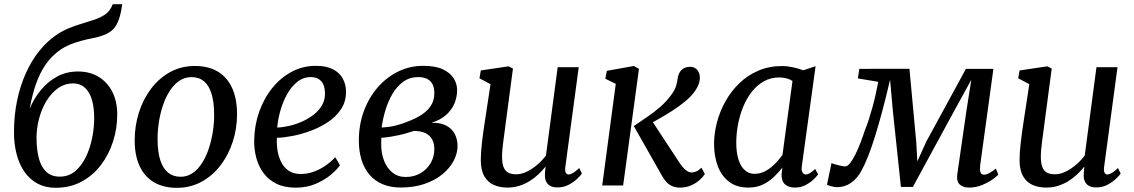

<svg xmlns="http://www.w3.org/2000/svg" viewBox="-20 -882 5394 913"><path d="M561.2 -862 555.4 -827.3Q547.8 -790.4 535 -766.3Q522.2 -742.1 498.6 -727.4Q475 -712.6 433.9 -703.3Q424.5 -701.3 413.6 -699Q402.8 -696.7 390.9 -694.2Q365.1 -688 339.4 -679.8Q313.7 -671.7 289.2 -658.8Q264.7 -645.9 242.1 -625.5Q215.6 -603.2 192.5 -568.4Q169.4 -533.5 151.4 -483.4Q133.5 -433.3 121.2 -364.9Q140.7 -412.6 173.5 -452.8Q206.2 -493 250.8 -517.6Q295.4 -542.1 350.7 -542.1Q406.5 -542.1 448.5 -516.9Q490.5 -491.6 514 -445.6Q537.5 -399.6 537.5 -336.8Q537.5 -271.4 517.6 -209.2Q497.7 -147 459.9 -97.3Q422 -47.5 367.7 -18.2Q313.4 11 244.6 11Q195.9 11 159 -8.7Q122.2 -28.5 97.1 -64Q72 -99.4 59.3 -147.6Q46.5 -195.8 46.5 -253.2Q46.5 -333.6 61.5 -404.6Q76.4 -475.5 103.3 -534.8Q130.1 -594.1 166.7 -639.6Q203.3 -685.1 246.3 -714.6Q277.8 -736.1 309.8 -748.9Q341.9 -761.7 372.5 -770.6Q403.1 -779.6 429.7 -788.7Q456.2 -797.7 476.7 -811.1Q497.3 -824.4 509.3 -846.8L516 -862ZM328.3 -485.4Q287.9 -485.4 255.5 -462.3Q223.2 -439.2 200.3 -401Q177.4 -362.8 165.4 -316.6Q153.4 -270.4 153.7 -224.1Q154 -171.3 164.5 -130.2Q175 -89.1 199.4 -65.6Q223.8 -42.1 264.6 -42.1Q306.6 -42.1 337.5 -68.1Q368.3 -94 388.5 -135.9Q408.7 -177.8 418.4 -226.9Q428.1 -276 427.8 -322.7Q427.4 -402.3 401 -443.9Q374.7 -485.4 328.3 -485.4Z M906.7 -568.3Q971.3 -568.3 1015.8 -541.5Q1060.4 -514.8 1083.7 -463.7Q1107.1 -412.7 1107.2 -339.7Q1107.4 -271.9 1087.1 -209Q1066.9 -146.1 1029.2 -96.4Q991.4 -46.8 938.6 -17.8Q885.8 11.2 821 11.2Q757.7 11.2 712.8 -15Q667.8 -41.2 644.3 -91.5Q620.7 -141.8 620.4 -213.4Q620.3 -282.4 640.3 -346.1Q660.4 -409.8 698.1 -459.9Q735.7 -509.9 788.6 -539.1Q841.6 -568.3 906.7 -568.3ZM890.9 -515.3Q857.8 -515.3 831.8 -497.2Q805.8 -479.1 786.5 -448.6Q767.1 -418.1 754.3 -379.7Q741.5 -341.3 735.4 -300.2Q729.2 -259.1 729.3 -220.4Q729.5 -159.5 742.3 -119.9Q755.2 -80.2 779.6 -60.8Q804.1 -41.4 838.7 -41.4Q871 -41.4 896.7 -59.4Q922.3 -77.4 941.5 -107.9Q960.6 -138.4 973.2 -176.7Q985.7 -214.9 992.1 -255.9Q998.4 -296.9 998.3 -335.6Q998.2 -396.6 985.8 -436.3Q973.5 -476 949.9 -495.6Q926.2 -515.3 890.9 -515.3Z M1596.6 -96Q1582.9 -76 1553.1 -50.9Q1523.4 -25.9 1481 -7.8Q1438.6 10.4 1386.5 10.4Q1332.2 10.4 1294 -8.6Q1255.9 -27.6 1232.5 -59.8Q1209 -92.1 1198.6 -131.9Q1188.1 -171.7 1188.7 -212.9Q1189.6 -285.2 1212.1 -349.4Q1234.7 -413.7 1274.4 -463Q1314 -512.3 1367.1 -540.7Q1420.1 -569 1482.2 -569Q1531.2 -569 1562.7 -552.9Q1594.2 -536.9 1609.6 -509Q1625.1 -481.2 1625.3 -446.7Q1625.8 -399.6 1602.4 -363.9Q1579 -328.1 1540.8 -302.4Q1502.6 -276.8 1458.1 -260.2Q1413.6 -243.6 1370.8 -235.5Q1328 -227.3 1296.7 -226.6Q1294.9 -195.2 1300 -164.7Q1305.1 -134.2 1318.3 -109.2Q1331.4 -84.2 1353.9 -69.4Q1376.3 -54.6 1409.1 -54.6Q1439.6 -54.6 1468.6 -64.4Q1497.7 -74.2 1524.5 -92.1Q1551.3 -110 1574.3 -134.5ZM1458.9 -515.5Q1421.9 -515.5 1393.3 -492.5Q1364.7 -469.5 1344.6 -433Q1324.5 -396.5 1313 -354.9Q1301.4 -313.2 1298.1 -275.5Q1325.8 -276.5 1357 -283.8Q1388.3 -291.1 1418.2 -304.7Q1448.1 -318.2 1472.6 -337.5Q1497 -356.9 1511.4 -382Q1525.8 -407.2 1525.4 -437.6Q1525 -476.5 1507.3 -496Q1489.6 -515.5 1458.9 -515.5Z M1885.6 9.7Q1836.4 9.7 1799.3 -6.1Q1762.2 -21.9 1737 -51.3Q1711.8 -80.8 1699.1 -121.9Q1686.4 -163 1686.4 -213.5Q1686.4 -289.7 1710.5 -354.3Q1734.6 -419 1776.8 -467.3Q1819 -515.5 1874.4 -542.3Q1929.7 -569 1992.5 -569Q2050.3 -569 2085.8 -552.4Q2121.2 -535.7 2137.5 -509.5Q2153.7 -483.2 2153.7 -453.7Q2153.7 -421.2 2141.1 -390.3Q2128.4 -359.5 2101.4 -335.5Q2074.5 -311.5 2031.6 -298.3Q2076.7 -299 2103.8 -283.8Q2130.9 -268.6 2143.3 -243.3Q2155.7 -218 2155.7 -188.1Q2155.7 -152.2 2137.2 -117.2Q2118.7 -82.2 2083.7 -53.4Q2048.7 -24.5 1998.6 -7.4Q1948.5 9.7 1885.6 9.7ZM1909 -40.4Q1948.5 -40.4 1979.1 -58.1Q2009.7 -75.9 2027.5 -106Q2045.3 -136.2 2045.3 -172.9Q2045.3 -200.6 2034.4 -220Q2023.6 -239.3 2002.1 -249.4Q1980.7 -259.4 1948.8 -259.4Q1941.6 -257.7 1930.6 -254Q1919.6 -250.4 1906.3 -246.6Q1893 -242.8 1878.8 -239.7Q1860.8 -236 1839.4 -232.2Q1818 -228.4 1793.5 -226.8Q1793 -218.8 1792.8 -210.9Q1792.7 -203 1792.7 -195.7Q1792.7 -152.8 1806.4 -117.5Q1820.2 -82.2 1846.4 -61.3Q1872.6 -40.4 1909 -40.4ZM1794.8 -275.5Q1812.3 -276.5 1827.2 -278.5Q1842.1 -280.4 1857.4 -284.1Q1872.6 -287.7 1890.7 -293.6Q1936.5 -308.7 1971.4 -328.1Q2006.2 -347.5 2025.8 -374.7Q2045.4 -401.9 2045.4 -439.4Q2045.4 -477.3 2025.6 -496.4Q2005.9 -515.5 1969.3 -515.5Q1928.3 -515.5 1897.6 -493.3Q1866.9 -471.1 1846 -435.1Q1825 -399.1 1812.5 -357.1Q1800 -315.2 1794.8 -275.5Z M2392.6 10Q2358.3 10 2329.7 -1.9Q2301.1 -13.9 2283.8 -42.4Q2266.5 -70.8 2266.2 -120.7Q2266.2 -138.2 2267.6 -159Q2269 -179.8 2271.7 -202.9Q2274.3 -226 2277.5 -249.4Q2280.6 -272.9 2284.1 -294.8L2312.5 -481.7L2259.8 -509.7L2266.4 -547L2398.4 -566.6L2419.2 -556L2384 -290.8Q2381.5 -269.3 2378.6 -248.8Q2375.7 -228.2 2373.2 -208.8Q2370.6 -189.5 2369 -171.4Q2367.4 -153.3 2367.4 -136.6Q2367.4 -103.3 2375.5 -85.2Q2383.5 -67.1 2398.5 -60.1Q2413.6 -53.2 2434.4 -53.2Q2460.3 -53.2 2486.7 -66.4Q2513.2 -79.7 2536.6 -100.1Q2559.9 -120.6 2576.2 -142.6L2631.9 -562.6H2732L2668.3 -88.6Q2665.8 -69.9 2670.3 -61.1Q2674.8 -52.4 2683.3 -52.4Q2692.9 -52.4 2704.6 -59.3Q2716.3 -66.2 2734.4 -82.9L2747 -56.7Q2742.7 -49.7 2726.6 -33.7Q2710.6 -17.8 2685.7 -4.2Q2660.9 9.3 2630.2 9.3Q2599.3 9.3 2584.4 -7.6Q2569.4 -24.4 2571.4 -52.7Q2571.3 -54.6 2571.5 -58.5Q2571.7 -62.3 2572.2 -67.3Q2572.8 -72.3 2573.3 -77.6Q2573.8 -82.8 2574.3 -87.4L2573 -88.4Q2558.3 -70.3 2539.9 -52.8Q2521.5 -35.3 2498.9 -21.1Q2476.2 -7 2449.8 1.5Q2423.3 10 2392.6 10Z M2843.7 0 2908.1 -483.3 2858.4 -507.7 2865.7 -545.2 2994.3 -568.3 3018.4 -554.6 2943.2 0ZM3213.5 10.1Q3191.7 10.1 3175.7 2.7Q3159.6 -4.6 3148.3 -17.3Q3136.9 -30 3128.1 -45.8L2993.9 -282.6Q3027.5 -305.5 3059 -327Q3090.6 -348.6 3118.5 -372.7Q3146.4 -396.8 3168.6 -426.3Q3187.7 -450.6 3194.2 -471.2Q3200.6 -491.8 3202.5 -508.9Q3205.2 -528.7 3213.8 -540.9Q3222.3 -553.1 3234.6 -558.8Q3246.9 -564.4 3259.8 -564.4Q3282.1 -564.4 3294.5 -550.9Q3306.9 -537.3 3307.8 -516.5Q3308.7 -498.9 3302.4 -482Q3296.1 -465.1 3284.6 -448.7Q3266.5 -422.9 3236.7 -398.6Q3207 -374.3 3173.9 -353.4Q3140.9 -332.4 3111.6 -316.1Q3082.3 -299.8 3064.8 -289.7L3069.4 -324.1L3212 -106.7Q3225.5 -86.2 3240.4 -73.9Q3255.3 -61.7 3267.8 -61.7Q3277.5 -61.7 3289.1 -66.1Q3300.7 -70.5 3315.4 -84.7L3331.8 -54.3Q3323.8 -41.6 3307.3 -26.5Q3290.7 -11.4 3266.9 -0.7Q3243.1 10.1 3213.5 10.1Z M3793 -92.9Q3789.8 -69.7 3796.7 -61Q3803.5 -52.4 3812 -52.4Q3821.2 -52.4 3831.3 -58.8Q3841.5 -65.3 3856.3 -78.6L3870.3 -53Q3866.3 -46.3 3851.2 -31.1Q3836.1 -15.9 3812.5 -2.9Q3788.8 10 3759.4 10Q3731.1 10 3713.5 -4.9Q3695.9 -19.9 3696.5 -53.8L3700.2 -84.8Q3682.5 -62.2 3659.8 -40.3Q3637.1 -18.5 3607.2 -4.2Q3577.3 10 3538.4 10Q3483.2 10 3447.1 -17.5Q3411 -44.9 3393.2 -92.1Q3375.5 -139.4 3375.5 -198.1Q3375.5 -247.4 3389.1 -299.5Q3402.7 -351.6 3429.3 -399.5Q3455.8 -447.3 3495 -485.4Q3534.1 -523.6 3585.6 -545.8Q3637 -568 3700 -568Q3723 -568 3750.8 -562Q3778.7 -555.9 3799.8 -547.7L3858.3 -567.3ZM3748.4 -497Q3734.9 -505.8 3718.9 -509.7Q3702.8 -513.7 3685.4 -513.7Q3644.9 -513.7 3612.3 -495.4Q3579.7 -477.2 3555.2 -445.8Q3530.6 -414.5 3514.1 -374.3Q3497.7 -334.2 3489.4 -290.2Q3481.1 -246.3 3481.1 -203.4Q3481.1 -155.2 3492.1 -122.1Q3503 -89.1 3522.4 -72.3Q3541.7 -55.5 3567.1 -55.5Q3590.3 -55.5 3610.2 -64.1Q3630.1 -72.8 3646.8 -86.6Q3663.5 -100.4 3677.1 -115.8Q3690.6 -131.3 3700.8 -145.3Z M4587.3 10Q4560.5 10 4543.9 -4.5Q4527.4 -19 4532.2 -54L4575.7 -356.2L4598.8 -502.8L4518.8 -357.2L4320.8 7H4264L4225.9 -352.8L4212.5 -502.8Q4193.7 -422.5 4175.9 -355.4Q4158.1 -288.3 4141.2 -234.5Q4124.4 -180.6 4108.2 -139.6Q4092 -98.6 4076.5 -70.3Q4056.2 -33.2 4026.8 -12.6Q3997.5 8 3960.3 8Q3952.2 8 3941.8 5.9Q3931.5 3.9 3923 0.9Q3914.6 -2 3912.5 -4L3934.1 -106.8Q3937.2 -104.5 3950.3 -100.6Q3963.5 -96.7 3977.9 -93.7Q3992.4 -90.7 3998.7 -90.7Q4010.1 -90.7 4022.7 -106.6Q4035.2 -122.6 4047.9 -148.3Q4060.6 -174.1 4072.3 -204.7Q4084 -235.3 4093.3 -264.2Q4102.4 -285.7 4111.3 -313.3Q4120.2 -341 4128.7 -371.8Q4137.2 -402.5 4144.1 -433.6Q4151.1 -464.6 4156.2 -492.9L4059.3 -509.2L4066.2 -554.6L4304.6 -555L4336.8 -208L4342.1 -114.6L4384.4 -208L4573.1 -554.6H4703.9L4641.1 -97.2Q4640 -87.8 4640 -77.1Q4640 -66.4 4644.2 -58.9Q4648.3 -51.4 4658.8 -51.4Q4671.4 -51.4 4686.8 -60.2Q4702.3 -69.1 4715.5 -80.6L4727.1 -51.9Q4722.3 -45.5 4702 -30.5Q4681.7 -15.6 4651.8 -2.8Q4621.9 10 4587.3 10Z M4954.6 10Q4920.3 10 4891.7 -1.9Q4863.1 -13.9 4845.8 -42.4Q4828.5 -70.8 4828.2 -120.7Q4828.2 -138.2 4829.6 -159Q4831 -179.8 4833.7 -202.9Q4836.3 -226 4839.5 -249.4Q4842.6 -272.9 4846.1 -294.8L4874.5 -481.7L4821.8 -509.7L4828.4 -547L4960.4 -566.6L4981.2 -556L4946 -290.8Q4943.5 -269.3 4940.6 -248.8Q4937.7 -228.2 4935.2 -208.8Q4932.6 -189.5 4931 -171.4Q4929.4 -153.3 4929.4 -136.6Q4929.4 -103.3 4937.5 -85.2Q4945.5 -67.1 4960.5 -60.1Q4975.6 -53.2 4996.4 -53.2Q5022.3 -53.2 5048.7 -66.4Q5075.2 -79.7 5098.6 -100.1Q5121.9 -120.6 5138.2 -142.6L5193.9 -562.6H5294L5230.3 -88.6Q5227.8 -69.9 5232.3 -61.1Q5236.8 -52.4 5245.3 -52.4Q5254.9 -52.4 5266.6 -59.3Q5278.3 -66.2 5296.4 -82.9L5309 -56.7Q5304.7 -49.7 5288.6 -33.7Q5272.6 -17.8 5247.7 -4.2Q5222.9 9.3 5192.2 9.3Q5161.3 9.3 5146.4 -7.6Q5131.4 -24.4 5133.4 -52.7Q5133.3 -54.6 5133.5 -58.5Q5133.7 -62.3 5134.2 -67.3Q5134.8 -72.3 5135.3 -77.6Q5135.8 -82.8 5136.3 -87.4L5135 -88.4Q5120.3 -70.3 5101.9 -52.8Q5083.5 -35.3 5060.9 -21.1Q5038.2 -7 5011.8 1.5Q4985.3 10 4954.6 10Z"/></svg>

Font: Merriweather Light
Style: Italic
Weight: 300
Italic angle: -7.8°
Designer: Eben Sorkin
Foundry: Eben Sorkin
Version: Version 2.101